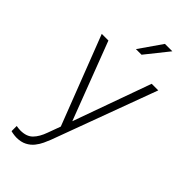

<svg xmlns="http://www.w3.org/2000/svg" viewBox="-294 -794 1065 1065"><g transform="rotate(45 238.0 -262.0)"><path d="M409.2 -528.3H460.9L233.9 85.9Q227.1 103.5 217 125.2Q207 147 190.9 167.2Q174.8 187.5 149.9 200.4Q125 213.4 88.9 213.4Q82.5 213.4 74.2 212.4Q65.9 211.4 57.9 210Q49.8 208.5 45.4 207V166.5Q51.3 168 62 168.9Q72.8 169.9 77.1 169.9Q125.5 169.9 150.9 144Q176.3 118.2 192.9 71.3L238.3 -52.2ZM248.5 -60.1 261.7 -10.7 226.1 10.3 17.6 -528.3H69.8ZM304.7 -736.8H362.8L255.4 -602.5H211.4Z"/></g></svg>

Font: Heebo ExtraLight
Style: Regular
Weight: 250
Designer: Oded Ezer
Foundry: Ezer Type House
Version: Version 3.100